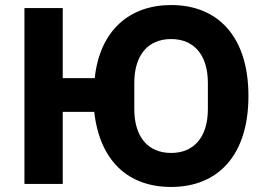

<svg xmlns="http://www.w3.org/2000/svg" viewBox="-20 -730 1056 762"><path d="M659 12C844 12 966 -112 966 -349C966 -586 844 -710 659 -710C495 -710 376 -610 356 -420H229V-698H77V0H229V-286H354C376 -91 489 12 659 12ZM659 -123C568 -123 513 -186 513 -297V-401C513 -512 568 -575 659 -575C750 -575 805 -512 805 -401V-297C805 -186 750 -123 659 -123Z"/></svg>

Font: Braiins Sans
Style: Bold
Weight: 700
Designer: Mike Abbink, Paul van der Laan, Pieter van Rosmalen, Jiri Chlebus, Lubos Buracinsky
Foundry: Bold Monday, Sudetype
Version: Version 1.000;hotconv 1.0.109;makeotfexe 2.5.65596